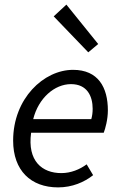

<svg xmlns="http://www.w3.org/2000/svg" viewBox="-20 -801 521 833"><path d="M232 12C294 12 346 -11 384 -41L356 -88C326 -66 288 -50 246 -50C163 -50 98 -102 115 -225H430C437 -243 448 -283 448 -322C448 -422 406 -498 297 -498C170 -498 37 -374 37 -191C37 -61 114 12 232 12ZM124 -284C147 -376 217 -436 288 -436C358 -436 382 -384 382 -329C382 -312 380 -298 376 -284ZM363 -574 406 -610 268 -781 213 -730Z"/></svg>

Font: Source Sans Pro
Style: Italic
Weight: 400
Italic angle: -11°
Designer: Paul D. Hunt
Foundry: Adobe Systems Incorporated
Version: Version 3.006;hotconv 1.0.111;makeotfexe 2.5.65597